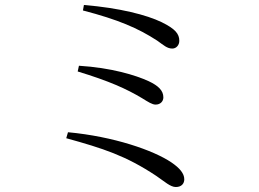

<svg xmlns="http://www.w3.org/2000/svg" viewBox="-20 -739 1040 771"><path d="M700 -575C700 -603 684 -623 629 -650C569 -679 461 -707 317 -719L313 -697C455 -660 534 -626 611 -576C638 -557 651 -544 672 -544C688 -544 700 -558 700 -575ZM297 -475 292 -452C420 -413 488 -382 550 -345C576 -329 591 -319 605 -319C624 -319 636 -332 636 -348C636 -376 615 -395 577 -413C525 -437 427 -467 297 -475ZM253 -208 246 -184C394 -143 485 -114 607 -33C641 -10 664 12 686 12C710 12 720 -3 720 -19C720 -42 702 -64 668 -87C597 -135 437 -191 253 -208Z"/></svg>

Font: Noto Serif CJK KR
Style: Regular
Weight: 400
Designer: Ryoko NISHIZUKA 西塚涼子 (kana & ideographs); Frank Grießhammer (Latin, Greek & Cyrillic); Wenlong ZHANG 张文龙 (bopomofo); San
Foundry: Adobe
Version: Version 2.001;hotconv 1.1.0;makeotfexe 2.6.0